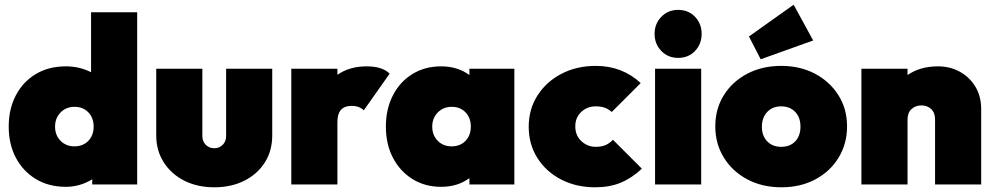

<svg xmlns="http://www.w3.org/2000/svg" viewBox="-20 -784 4227 816"><path d="M260 10Q187 10 132.5 -23Q78 -56 47.5 -113.5Q17 -171 17 -246Q17 -321 47.5 -379Q78 -437 132.5 -469.5Q187 -502 260 -502Q318 -502 367 -477V-732H563V0H372V-22Q348 -7 319.5 1.5Q291 10 260 10ZM296 -162Q333 -162 355.5 -185.5Q378 -209 378 -246Q378 -283 355.5 -306.5Q333 -330 297 -330Q261 -330 237.5 -306Q214 -282 214 -246Q214 -209 237.5 -185.5Q261 -162 296 -162Z M891 12Q819 12 763.5 -16Q708 -44 676 -94Q644 -144 644 -208V-492H840V-206Q840 -183 854.5 -168.5Q869 -154 891 -154Q912 -154 926.5 -168.5Q941 -183 941 -206V-492H1137V-208Q1137 -143 1105.5 -93.5Q1074 -44 1018.5 -16Q963 12 891 12Z M1218 0V-492H1414V-466Q1465 -502 1538 -502Q1605 -502 1636 -471L1526 -315Q1519 -323 1505.5 -328.5Q1492 -334 1474 -334Q1414 -334 1414 -266V0Z M1855 10Q1786 10 1733 -23Q1680 -56 1650 -113.5Q1620 -171 1620 -246Q1620 -321 1650 -379Q1680 -437 1733 -469.5Q1786 -502 1855 -502Q1925 -502 1975 -465V-492H2166V0H1975V-27Q1925 10 1855 10ZM1899 -162Q1936 -162 1958.5 -185.5Q1981 -209 1981 -246Q1981 -283 1958.5 -306.5Q1936 -330 1900 -330Q1864 -330 1840.5 -306Q1817 -282 1817 -246Q1817 -209 1840.5 -185.5Q1864 -162 1899 -162Z M2509 12Q2429 12 2365 -21Q2301 -54 2264 -112.5Q2227 -171 2227 -245Q2227 -320 2264.5 -378.5Q2302 -437 2366.5 -470.5Q2431 -504 2512 -504Q2624 -504 2703 -431L2580 -308Q2567 -320 2551 -326Q2535 -332 2512 -332Q2476 -332 2450.5 -308.5Q2425 -285 2425 -247Q2425 -208 2451 -184Q2477 -160 2512 -160Q2538 -160 2555 -168Q2572 -176 2585 -190L2708 -67Q2665 -27 2618 -7.5Q2571 12 2509 12Z M2862 -538Q2819 -538 2790.5 -567.5Q2762 -597 2762 -640Q2762 -683 2790.5 -712.5Q2819 -742 2862 -742Q2906 -742 2934 -712.5Q2962 -683 2962 -640Q2962 -597 2934 -567.5Q2906 -538 2862 -538ZM2764 0V-492H2960V0Z M3301 12Q3220 12 3156.5 -21.5Q3093 -55 3056.5 -114Q3020 -173 3020 -247Q3020 -321 3056 -379Q3092 -437 3155.5 -470.5Q3219 -504 3300 -504Q3381 -504 3444 -470.5Q3507 -437 3543.5 -379Q3580 -321 3580 -247Q3580 -173 3544 -114Q3508 -55 3445 -21.5Q3382 12 3301 12ZM3300 -160Q3338 -160 3360 -183.5Q3382 -207 3382 -246Q3382 -285 3359.5 -308.5Q3337 -332 3300 -332Q3263 -332 3240.5 -308Q3218 -284 3218 -245Q3218 -207 3240.5 -183.5Q3263 -160 3300 -160ZM3213 -532 3163 -629 3353 -764 3436 -612Z M3641 0V-492H3837V-465Q3890 -502 3966 -502Q4019 -502 4060.5 -478.5Q4102 -455 4126 -414.5Q4150 -374 4150 -321V0H3954V-276Q3954 -305 3937.5 -320.5Q3921 -336 3896 -336Q3871 -336 3854 -320.5Q3837 -305 3837 -276V0Z"/></svg>

Font: Outfit Black
Style: Regular
Weight: 900
Designer: Rodrigo Fuenzalida
Foundry: fragTYPE
Version: Version 1.100; ttfautohint (v1.8.4.7-5d5b)